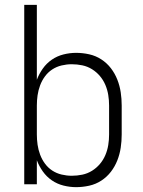

<svg xmlns="http://www.w3.org/2000/svg" viewBox="-20 -760 590 792"><path d="M294 12Q268 12 242 5.5Q216 -1 194 -16Q172 -31 156.5 -53Q141 -75 132 -99V0H80V-740H132V-431Q141 -455 156.5 -477Q172 -499 194 -514Q216 -529 242 -535.5Q268 -542 294 -542Q321 -542 348 -536Q375 -530 398 -515Q421 -500 437.5 -478.5Q454 -457 464 -431.5Q474 -406 478 -379Q482 -352 482 -325V-205Q482 -178 478 -151Q474 -124 464 -98.5Q454 -73 437.5 -51.5Q421 -30 398 -15Q375 0 348 6Q321 12 294 12ZM276 -35Q298 -35 319.5 -39.5Q341 -44 359.5 -55.5Q378 -67 392 -83.5Q406 -100 414.5 -120Q423 -140 426.5 -161.5Q430 -183 430 -205V-325Q430 -347 426.5 -368.5Q423 -390 414.5 -410Q406 -430 392 -446.5Q378 -463 359.5 -474.5Q341 -486 319.5 -490.5Q298 -495 276 -495Q255 -495 234 -490Q213 -485 195.5 -473.5Q178 -462 165.5 -445Q153 -428 145.5 -408Q138 -388 135 -367Q132 -346 132 -325V-205Q132 -184 135 -163Q138 -142 145.5 -122Q153 -102 165.5 -85Q178 -68 195.5 -56.5Q213 -45 234 -40Q255 -35 276 -35Z"/></svg>

Font: Lode Dark
Style: Regular
Weight: 400
Monospace: yes
Designer: Belleve Invis
Foundry: Belleve Invis
Version: Version 29.2.0; ttfautohint (v1.8.3)